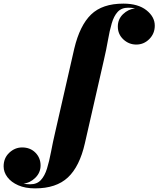

<svg xmlns="http://www.w3.org/2000/svg" viewBox="-236 -780 874 1060"><path d="M232.5 11.5Q203.5 139 139 199.5Q74.5 260 -42.5 260Q-96.5 260 -135.2 243Q-174 226 -195 198.2Q-216 170.5 -216 138.5Q-216 92.5 -184.8 63.2Q-153.5 34 -114 34Q-69 34 -40.5 62.8Q-12 91.5 -12 133.5Q-12 173 -41 201.5Q-70 230 -106.5 233.5Q-89 237.5 -69.5 237.5Q-32 237.5 -10.5 214.2Q11 191 23.5 150.5Q36 110 45.8 58Q55.5 6 69 -51.5L174 -511.5Q204.5 -639.5 266.8 -699.8Q329 -760 445 -760Q526.5 -760 572.5 -723.5Q618.5 -687 618.5 -638.5Q618.5 -594.5 588.2 -564.2Q558 -534 516.5 -534Q475.5 -534 445 -562.5Q414.5 -591 414.5 -633.5Q414.5 -674 443.2 -701.8Q472 -729.5 509.5 -733.5Q491.5 -737.5 472 -737.5Q434.5 -737.5 413.5 -714.2Q392.5 -691 380.8 -650.8Q369 -610.5 360 -558.2Q351 -506 337.5 -448.5Z"/></svg>

Font: Bodoni* 11pt Fatface
Style: Italic
Weight: 900
Italic angle: -13°
Version: Version 2.3